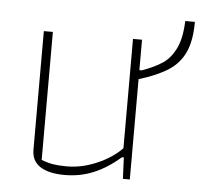

<svg xmlns="http://www.w3.org/2000/svg" viewBox="-44 -585 686 635"><g transform="rotate(5 299.0 -267.0)"><path d="M83 -70V-464H113V-39Q134 -31 152.5 -28Q171 -25 198 -25Q247 -25 297 -46.5Q347 -68 379 -101V-464H409V-363H417Q459 -378 485 -395.5Q511 -413 527.5 -447Q544 -481 546 -538H578Q578 -476 560.5 -437.5Q543 -399 507 -375.5Q471 -352 409 -333V0H386L383 -71H377Q333 -33 288.5 -14.5Q244 4 193 4Q140 4 111.5 -14.5Q83 -33 83 -70Z"/></g></svg>

Font: Athiti ExtraLight
Style: Regular
Weight: 250
Version: Version 1.032